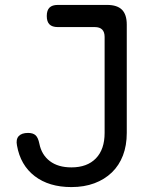

<svg xmlns="http://www.w3.org/2000/svg" viewBox="-20 -750 640 780"><path d="M49 -159Q44 -184 56 -197Q68 -210 94 -210Q114 -210 124.5 -200.5Q135 -191 140 -166Q149 -121 182.5 -95.5Q216 -70 270 -70Q334 -70 369.5 -106.5Q405 -143 405 -210V-600Q405 -620 395 -630Q385 -640 365 -640H215Q192 -640 181 -651Q170 -662 170 -685Q170 -708 181 -719Q192 -730 215 -730H415Q456 -730 475.5 -710.5Q495 -691 495 -650V-210Q495 -159 479.5 -118.5Q464 -78 434.5 -49.5Q405 -21 363.5 -5.5Q322 10 270 10Q179 10 121 -34.5Q63 -79 49 -159Z"/></svg>

Font: Maple Mono Normal
Style: Regular
Weight: 400
Monospace: yes
Designer: subframe7536
Version: Version 7.000